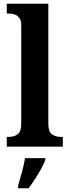

<svg xmlns="http://www.w3.org/2000/svg" viewBox="-20 -780 370 1021"><path d="M16 0V-52H27Q55 -52 74 -66Q93 -80 93 -123V-647Q93 -673 81.5 -686.5Q70 -700 55 -704Q40 -708 27 -708H16V-760H237V-123Q237 -80 256 -66Q275 -52 303 -52H314V0ZM76 208Q85 178 96.5 136Q108 94 113 61H221V71Q213 92 198 119Q183 146 165.5 173Q148 200 132 221H76Z"/></svg>

Font: Noto Serif Lao SemiCondensed
Style: Bold
Weight: 700
Width: 4
Designer: Monotype Design Team
Foundry: Monotype Imaging Inc.
Version: Version 2.003; ttfautohint (v1.8.4.7-5d5b)